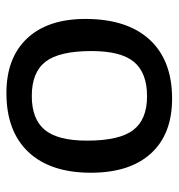

<svg xmlns="http://www.w3.org/2000/svg" viewBox="1 -549 556 598"><g transform="rotate(-90 279.0 -250.0)"><path d="M288 -508Q398 -508 458.5 -443.5Q519 -379 519 -262Q519 -132 454.5 -62Q390 8 271 8Q160 8 100 -58Q40 -124 40 -245Q40 -371 104.5 -439.5Q169 -508 288 -508ZM279 -429Q207 -429 173.5 -388.5Q140 -348 140 -257Q140 -156 173 -113Q206 -70 278 -70Q351 -70 385 -110.5Q419 -151 419 -243Q419 -343 386 -386Q353 -429 279 -429Z"/></g></svg>

Font: Alegreya Sans SC Medium
Style: Regular
Weight: 500
Designer: Juan Pablo del Peral
Foundry: Huerta Tipografica
Version: Version 2.001;PS 002.001;hotconv 1.0.88;makeotf.lib2.5.64775